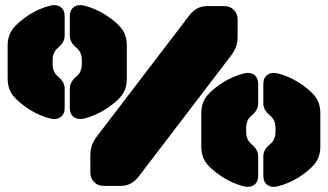

<svg xmlns="http://www.w3.org/2000/svg" viewBox="-20 -724 1278 748"><path d="M9.8 -418V-545.9Q9.8 -589.8 35.2 -618.2Q59.6 -645 97.2 -668.5Q134.8 -691.9 175.8 -702.1Q200.2 -708 216.1 -696.5Q231.9 -685.1 231.9 -661.1V-585Q231.9 -558.6 205.1 -537.1Q185.1 -520 185.1 -490.2V-474.1Q185.1 -443.8 205.1 -426.8Q231.9 -405.3 231.9 -378.9V-303.2Q231.9 -279.3 216.1 -267.8Q200.2 -256.3 175.8 -262.2Q134.8 -272.5 97.2 -295.9Q59.6 -319.3 35.2 -346.2Q9.8 -374.5 9.8 -418ZM474.1 -545.9V-418Q474.1 -374 449.2 -346.2Q425.3 -319.3 387.2 -295.9Q349.1 -272.5 308.1 -262.2Q283.7 -256.3 267.8 -267.8Q252 -279.3 252 -303.2V-378.9Q252 -405.3 278.8 -426.8Q298.8 -443.8 298.8 -474.1V-490.2Q298.8 -520 278.8 -537.1Q252 -558.6 252 -585V-661.1Q252 -685.1 267.8 -696.5Q283.7 -708 308.1 -702.1Q349.1 -691.9 387.2 -668.5Q425.3 -645 449.2 -618.2Q474.1 -590.3 474.1 -545.9ZM332 -50.8V-115.2Q332 -141.1 338.6 -159.2Q345.2 -177.2 361.8 -198.2L716.8 -663.1Q745.6 -700.2 785.2 -700.2H855Q876.5 -700.2 891.1 -685.3Q905.8 -670.4 905.8 -648.9V-585Q905.8 -559.1 899.2 -541Q892.6 -522.9 876 -502L521 -37.1Q492.2 0 453.1 0H382.8Q361.3 0 346.7 -14.6Q332 -29.3 332 -50.8ZM764.2 -153.8V-282.2Q764.2 -326.2 789.1 -354Q813 -380.9 851.1 -404.3Q889.2 -427.7 930.2 -438Q954.6 -443.8 970.2 -432.4Q985.8 -420.9 985.8 -397V-320.8Q985.8 -294.4 959 -272.9Q939 -255.9 939 -226.1V-210Q939 -180.2 959 -163.1Q985.8 -141.6 985.8 -115.2V-39.1Q985.8 -15.1 970.2 -3.7Q954.6 7.8 930.2 2Q889.2 -8.3 851.1 -31.7Q813 -55.2 789.1 -82Q764.2 -109.9 764.2 -153.8ZM1228 -282.2V-153.8Q1228 -109.9 1203.1 -82Q1179.2 -55.2 1141.1 -31.7Q1103 -8.3 1062 2Q1037.6 7.8 1021.7 -3.7Q1005.9 -15.1 1005.9 -39.1V-115.2Q1005.9 -141.6 1033.2 -163.1Q1053.2 -180.2 1053.2 -210V-226.1Q1053.2 -255.9 1033.2 -272.9Q1005.9 -294.4 1005.9 -320.8V-397Q1005.9 -420.9 1021.7 -432.4Q1037.6 -443.8 1062 -438Q1103 -427.7 1141.1 -404.3Q1179.2 -380.9 1203.1 -354Q1228 -326.2 1228 -282.2Z"/></svg>

Font: Nastup Soft
Style: Regular
Weight: 400
Designer: Maksym Kobuzan
Foundry: Zakznak
Version: Version 1.020;hotconv 1.0.109;makeotfexe 2.5.65596